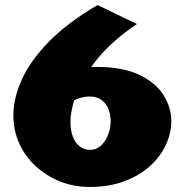

<svg xmlns="http://www.w3.org/2000/svg" viewBox="-20 -730 724 760"><path d="M335 10Q273 10 218.5 -11.5Q164 -33 122 -71.5Q80 -110 56.5 -161.5Q33 -213 33 -274Q33 -341 66 -414.5Q99 -488 172 -563.5Q245 -639 366 -710L522 -635Q427 -571 369 -501Q311 -431 285 -364.5Q259 -298 259 -246Q259 -214 268.5 -189Q278 -164 295.5 -150.5Q313 -137 337 -137Q362 -137 380 -154Q398 -171 408 -197Q418 -223 418 -250Q418 -275 409.5 -297.5Q401 -320 382.5 -334Q364 -348 334 -348Q293 -348 243.5 -317Q194 -286 150 -224L122 -429Q184 -446 246 -455.5Q308 -465 365 -465Q466 -465 531 -434Q596 -403 627 -354Q658 -305 658 -250Q658 -203 636.5 -156.5Q615 -110 573.5 -72.5Q532 -35 472 -12.5Q412 10 335 10Z"/></svg>

Font: Marhey
Style: Bold
Weight: 700
Designer: Nur Syamsi & Bustanul Arifin
Foundry: Namelatype
Version: Version 1.000